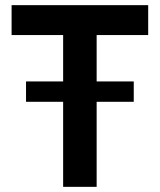

<svg xmlns="http://www.w3.org/2000/svg" viewBox="-20 -725 620 745"><path d="M225 0V-666H355V0ZM25 -589V-705H555V-589ZM81 -330V-409H499V-330Z"/></svg>

Font: TikTok Sans 24pt SemiBold
Style: Regular
Weight: 600
Version: Version 4.000